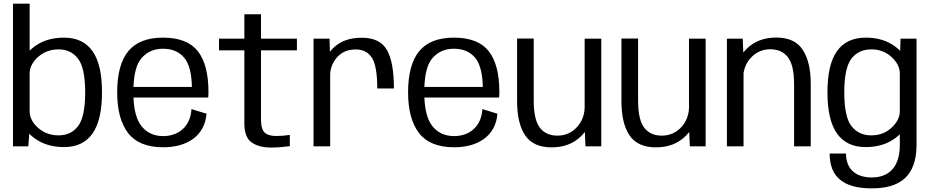

<svg xmlns="http://www.w3.org/2000/svg" viewBox="-20 -805 5126 1056"><path d="M51.5 0H135.5L141 -69C149 -61 159 -52.5 170 -44.5C214 -12.5 268 4 332 4C402 4 454 -21 489 -71C524 -121 541 -196.5 541 -297.5C541 -398.5 524 -474 489 -523.5C454 -573 402 -598 332 -598C268 -598 214 -582 170 -549.5C160 -542 151 -534.5 143 -527V-785H51.5ZM143 -407C145.5 -438 161 -466.5 189.5 -492C221 -519.5 258.5 -533.5 302 -533.5C347 -533.5 383 -516.5 409 -482.5C435.5 -448.5 448.5 -386.5 448.5 -297C448.5 -207 435.5 -145 409 -111C383 -77 347 -60.5 302 -60.5C258.5 -60.5 221 -74 189.5 -102C161 -127 145.5 -155.5 143 -187Z M878 5C1005 5 1105.5 -54 1116 -179.5L1033 -205C1028 -108 960.5 -56.5 878 -56.5C826 -56.5 785.5 -75.5 756.5 -113.5C731 -147 717 -198.5 714 -268.5H1125C1126 -277.5 1126.5 -288 1126.5 -299.5C1126.5 -399 1107 -473.5 1068 -523.5C1029 -573 965.5 -598 876.5 -598C790 -598 726.5 -573 685.5 -523.5C644.5 -473.5 624.5 -398 624.5 -296.5C624.5 -201 644 -127 684 -74C724 -21.5 788.5 5 878 5ZM714 -327C717 -401.5 731.5 -454 758 -485C788 -519.5 827.5 -537 876.5 -537C926.5 -537 965.5 -520.5 993.5 -487C1020 -455 1034 -401.5 1035.5 -327Z M1470.5 6.5C1502 6.5 1536.5 4 1574 -1V-63C1547.5 -59 1523 -57 1500 -57C1472 -57 1451 -62.5 1437 -74.5C1423 -86.5 1415.5 -111 1415.5 -148.5V-528H1613V-592.5H1415.5V-726.5H1324V-592.5H1184.5V-528H1324V-126.5C1324 -75 1337.5 -40 1364 -21.5C1391 -3 1426.5 6.5 1470.5 6.5Z M2055 -318.5H2146.5C2146.5 -415.5 2133.5 -486.5 2107.5 -531C2082 -575.5 2036 -597.5 1970 -597.5C1905.5 -597.5 1854.5 -580 1817 -544.5C1808.5 -537 1801 -528.5 1794.5 -520L1792.5 -592.5H1704.5V0H1796V-400.5C1798.5 -433 1810.5 -462.5 1833 -489C1858.5 -518.5 1893 -533 1937 -533C1976 -533 2005.5 -518 2025.5 -487.5C2045 -457 2055 -400.5 2055 -318.5Z M2478 5C2605 5 2705.5 -54 2716 -179.5L2633 -205C2628 -108 2560.5 -56.5 2478 -56.5C2426 -56.5 2385.5 -75.5 2356.5 -113.5C2331 -147 2317 -198.5 2314 -268.5H2725C2726 -277.5 2726.5 -288 2726.5 -299.5C2726.5 -399 2707 -473.5 2668 -523.5C2629 -573 2565.5 -598 2476.5 -598C2390 -598 2326.5 -573 2285.5 -523.5C2244.5 -473.5 2224.5 -398 2224.5 -296.5C2224.5 -201 2244 -127 2284 -74C2324 -21.5 2388.5 5 2478 5ZM2314 -327C2317 -401.5 2331.5 -454 2358 -485C2388 -519.5 2427.5 -537 2476.5 -537C2526.5 -537 2565.5 -520.5 2593.5 -487C2620 -455 2634 -401.5 2635.5 -327Z M3200 0H3287V-592.5H3195.5V-210C3193.5 -169 3179 -134 3153.5 -106C3124.5 -75 3089 -59 3046 -59C3003.5 -59 2971 -74 2948.5 -103.5C2926.5 -133 2915.5 -182 2915.5 -251.5V-593H2824V-248C2824 -168 2838.5 -105.5 2868 -61C2897.5 -17 2946 5.5 3013.5 5.5C3081 5.5 3135.5 -15.5 3177.5 -57.5C3184.5 -64.5 3191 -72 3197 -79Z M3774 0H3861V-592.5H3769.5V-210C3767.5 -169 3753 -134 3727.5 -106C3698.5 -75 3663 -59 3620 -59C3577.5 -59 3545 -74 3522.5 -103.5C3500.5 -133 3489.5 -182 3489.5 -251.5V-593H3398V-248C3398 -168 3412.5 -105.5 3442 -61C3471.5 -17 3520 5.5 3587.5 5.5C3655 5.5 3709.5 -15.5 3751.5 -57.5C3758.5 -64.5 3765 -72 3771 -79Z M3978 0H4069.5V-404.5C4075 -436.5 4088.5 -464 4109.5 -487C4138 -518 4173.5 -534 4216.5 -534C4259.5 -534 4292 -519 4314 -489.5C4336.5 -460 4347.5 -411 4347.5 -341.5V0H4439V-345C4439 -425 4424 -487.5 4394.5 -532C4365.5 -576 4317 -598.5 4249.5 -598.5C4182 -598.5 4127.5 -577.5 4085.5 -535.5C4079 -529 4073.5 -523 4068 -516.5L4065 -592.5H3978Z M4774.5 231C4925 231 5021 169 5021 -9V-592.5H4933L4931 -525.5C4923 -533.5 4913.5 -541.5 4903 -549.5C4859 -582 4805.5 -598 4741.5 -598C4671.5 -598 4619 -573.5 4584 -524.5C4548.5 -475.5 4531 -399.5 4531 -297.5C4531 -195.5 4548.5 -119.5 4584 -70C4619 -21 4671.5 4 4741.5 4C4805.5 4 4859 -12.5 4903 -44.5C4913 -52 4921.5 -59 4929 -66.5V-7.5C4929 126 4857.5 171 4774.5 171C4691.5 171 4633 129 4633 39.5H4543C4543 171 4622.5 231 4774.5 231ZM4929 -404V-190C4927.5 -157.5 4912 -128.5 4883 -102C4852.5 -74 4815.5 -60.5 4772 -60.5C4726.5 -60.5 4690.5 -77 4663.5 -110.5C4637 -144 4623.5 -206.5 4623.5 -297C4623.5 -387.5 4637 -449.5 4663.5 -483.5C4690.5 -517 4726.5 -533.5 4772 -533.5C4815.5 -533.5 4852.5 -519.5 4883 -492C4912 -465.5 4927.5 -436.5 4929 -404Z"/></svg>

Font: Anybody
Style: Regular
Weight: 400
Designer: Tyler Finck
Foundry: Etcetera Type Company
Version: Version 1.110